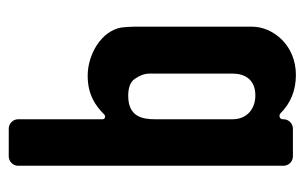

<svg xmlns="http://www.w3.org/2000/svg" viewBox="-152 -372 713 450"><g transform="rotate(90 205.0 -146.5)"><path d="M259 -30V168C259 180 269 190 281 190H346C358 190 368 180 368 168V-454C368 -466 358 -476 346 -476H281C269 -476 259 -466 259 -454V-452C259 -445 250 -442 245 -447C221 -471 191 -483 155 -483C85 -483 42 -429 42 -380V-105C42 -94 43 -83 44 -74C52 -27 107 5 157 5C201 5 227 -13 247 -33C251 -38 259 -36 259 -30ZM203 -388C236 -388 259 -367 259 -335V-153C259 -123 253 -90 204 -90C185 -90 171 -95 164 -106C150 -127 152 -137 152 -153V-335C152 -362 165 -388 203 -388Z"/></g></svg>

Font: DIN Rundschrift
Style: Mittel
Weight: 400
Version: Version 1.027